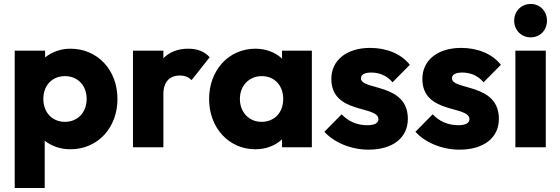

<svg xmlns="http://www.w3.org/2000/svg" viewBox="-20 -741 2820 966"><path d="M334 10C472 10 571 -98 571 -243C571 -388 472 -496 334 -496C285 -496 240 -479 207 -452V-486H54V205H205V-33C239 -6 284 10 334 10ZM198 -243C198 -311 242 -358 307 -358C371 -358 416 -311 416 -243C416 -176 371 -128 307 -128C242 -128 198 -176 198 -243Z M649 0H802V-267C802 -330 834 -361 885 -361C911 -361 930 -352 944 -338L1035 -453C1009 -482 973 -496 927 -496C874 -496 833 -479 802 -448V-486H649Z M1265 10C1319 10 1366 -9 1399 -40V0H1549V-486H1399V-446C1366 -477 1319 -496 1265 -496C1131 -496 1032 -388 1032 -243C1032 -98 1131 10 1265 10ZM1187 -243C1187 -310 1233 -358 1297 -358C1361 -358 1405 -311 1405 -243C1405 -175 1361 -128 1296 -128C1233 -128 1187 -176 1187 -243Z M1834 12C1955 12 2032 -47 2032 -143C2032 -325 1796 -285 1796 -347C1796 -365 1813 -376 1848 -376C1885 -376 1925 -363 1955 -327L2042 -415C1998 -471 1924 -500 1842 -500C1723 -500 1647 -437 1647 -344C1647 -165 1884 -212 1884 -141C1884 -122 1864 -111 1828 -111C1776 -111 1731 -131 1699 -166L1612 -78C1662 -23 1747 12 1834 12Z M2292 12C2413 12 2490 -47 2490 -143C2490 -325 2254 -285 2254 -347C2254 -365 2271 -376 2306 -376C2343 -376 2383 -363 2413 -327L2500 -415C2456 -471 2382 -500 2300 -500C2181 -500 2105 -437 2105 -344C2105 -165 2342 -212 2342 -141C2342 -122 2322 -111 2286 -111C2234 -111 2189 -131 2157 -166L2070 -78C2120 -23 2205 12 2292 12Z M2573 0H2726V-486H2573ZM2567 -637C2567 -590 2602 -553 2650 -553C2698 -553 2732 -590 2732 -637C2732 -684 2698 -721 2650 -721C2602 -721 2567 -684 2567 -637Z"/></svg>

Font: MV Cash
Style: Bold
Weight: 700
Designer: Rodrigo Fuenzalida
Foundry: fragTYPE
Version: Version 1.100;Glyphs 3.1.2 (3151)